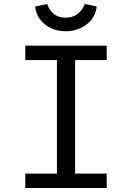

<svg xmlns="http://www.w3.org/2000/svg" viewBox="-20 -933 655 953"><path d="M509.7 -706.2V-634.9H352.8V-71.3H509.7V0H105.6V-71.3H262.6V-634.9H105.6V-706.2ZM305.6 -777.9Q246.7 -777.9 203.6 -811.5Q160.5 -845.1 154.4 -900.5L213.8 -913.3Q224.6 -883.1 246.9 -864.1Q269.2 -845.1 305.6 -845.1Q341.5 -845.1 365.6 -864.1Q389.7 -883.1 400.5 -913.3L460 -900.5Q453.8 -845.1 409.5 -811.5Q365.1 -777.9 305.6 -777.9Z"/></svg>

Font: FiraCode Nerd Font
Style: Regular
Weight: 400
Designer: Carrois Corporate, Edenspiekermann AG, Nikita Prokopov
Foundry: Carrois Corporate, Edenspiekermann AG, Nikita Prokopov
Version: Version 6.002;Nerd Fonts 2.1.0